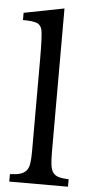

<svg xmlns="http://www.w3.org/2000/svg" viewBox="-57 -864 439 899"><g transform="rotate(5 162.5 -415.0)"><path d="M209 -156Q209 -118 212 -95Q215 -72 224.5 -59Q234 -46 251.5 -41Q269 -36 298 -35V0H22V-35Q52 -36 70 -41.5Q88 -47 98.5 -59Q109 -71 112.5 -92.5Q116 -114 116 -149V-580Q116 -634 114.5 -670.5Q113 -707 110 -720Q105 -743 86.5 -751Q68 -759 20 -759V-793L209 -830Z"/></g></svg>

Font: Libre Baskerville
Style: Regular
Weight: 400
Designer: Pablo Impallari, Rodrigo Fuenzalida
Foundry: Pablo Impallari, Rodrigo Fuenzalida
Version: Version 1.000; ttfautohint (v0.93) -l 8 -r 50 -G 200 -x 14 -